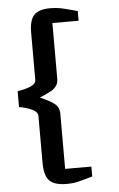

<svg xmlns="http://www.w3.org/2000/svg" viewBox="-63 -911 659 1065"><g transform="rotate(-5 266.0 -378.5)"><path d="M38 -337V-425Q86 -433 113.5 -445.5Q141 -458 141 -480V-743Q141 -812 168 -840Q195 -868 258 -868Q287 -868 311.5 -863.5Q336 -859 372 -849L409 -839V-785H263V-474Q263 -449 250 -433Q237 -417 221 -408.5Q205 -400 158 -379Q211 -357 237 -336.5Q263 -316 263 -281V27H409V82Q355 98 327 104.5Q299 111 265 111Q197 111 169 82.5Q141 54 141 -18V-278Q141 -300 111.5 -314.5Q82 -329 38 -337Z"/></g></svg>

Font: Martel ExtraBold
Style: Regular
Weight: 800
Designer: Dan Reynolds
Foundry: Dan Reynolds
Version: Version 1.001; ttfautohint (v1.1) -l 5 -r 5 -G 72 -x 0 -D la